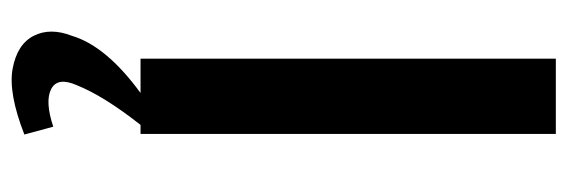

<svg xmlns="http://www.w3.org/2000/svg" viewBox="-332 -398 944 319"><g transform="rotate(90 139.5 -238.0)"><path d="M190 145 203 193Q134 220 93.5 212.5Q53 205 39 177.5Q25 150 39 114Q56 57 134 0H77V-690H202V0H187Q139 61 121 106Q107 138 127.5 148.5Q148 159 190 145Z"/></g></svg>

Font: Exo 2.0 Semi Bold
Style: Regular
Weight: 600
Designer: Natanael Gama
Version: Version 1.001;PS 001.001;hotconv 1.0.70;makeotf.lib2.5.58329